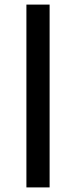

<svg xmlns="http://www.w3.org/2000/svg" viewBox="-20 -749 330 836"><path d="M95 67V-729H196V67Z"/></svg>

Font: Hubot Sans Medium
Style: Regular
Weight: 500
Designer: Deni Anggara
Foundry: GitHub, Inc., Subsidiary of Microsoft Corporation
Version: Version 2.000